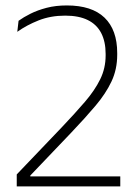

<svg xmlns="http://www.w3.org/2000/svg" viewBox="-20 -668 496 688"><path d="M40 0V-43L201.5 -212Q249 -262 284.2 -303Q319.5 -344 339 -383.8Q358.5 -423.5 358.5 -469V-475Q358.5 -519 342.5 -549.8Q326.5 -580.5 294.5 -596.2Q262.5 -612 213.5 -612Q161.5 -612 118.5 -595Q75.5 -578 42 -554L46.5 -593.5Q64.5 -606.5 89.5 -619Q114.5 -631.5 147 -640Q179.5 -648.5 219.5 -648.5Q309 -648.5 354.5 -604.8Q400 -561 400 -478V-471.5Q400 -419.5 379.5 -376Q359 -332.5 322.2 -289Q285.5 -245.5 235.5 -193L88.5 -39V-25L71.5 -36H411V0Z"/></svg>

Font: Anek Bangla ExtraLight
Style: Regular
Weight: 250
Designer: Sulekha Rajkumar (Bangla), Yesha Goshar (Latin)
Foundry: Ek Type
Version: Version 1.003